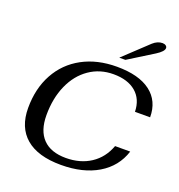

<svg xmlns="http://www.w3.org/2000/svg" viewBox="-166 -1092 1158 1240"><g transform="rotate(20 413.5 -472.0)"><path d="M66 -264Q66 -398 121.5 -499Q177 -600 278.5 -655Q380 -710 515 -710Q666 -710 746.5 -649Q827 -588 827 -476H723Q721 -562 665 -609.5Q609 -657 511 -657Q418 -657 345.5 -607Q273 -557 233 -467Q193 -377 193 -261Q193 -154 247 -98.5Q301 -43 404 -43Q503 -43 574.5 -90Q646 -137 678 -224H782Q746 -112 643.5 -51Q541 10 390 10Q231 10 148.5 -60.5Q66 -131 66 -264ZM674 -926Q705 -954 739 -954Q753 -954 762 -947.5Q771 -941 771 -931Q771 -908 722 -877L550 -770H508Z"/></g></svg>

Font: Fahkwang Medium
Style: Italic
Weight: 500
Italic angle: -10°
Version: Version 1.000; ttfautohint (v1.6)